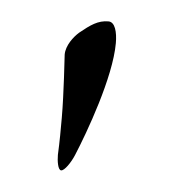

<svg xmlns="http://www.w3.org/2000/svg" viewBox="-31 -706 263 292"><g transform="rotate(5 100.0 -560.0)"><path d="M72 -444C77 -444 86 -457 91 -469C106 -505 138 -592 138 -644C138 -661 134 -676 124 -676C108 -676 97 -668 81 -655C73 -648 62 -634 62 -620C62 -619 66 -560 66 -524C66 -506 66 -488 65 -467C65 -458 67 -444 72 -444Z"/></g></svg>

Font: Garamond-Math
Style: Regular
Weight: 400
Version: Version 2019-08-16